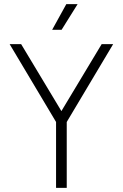

<svg xmlns="http://www.w3.org/2000/svg" viewBox="-20 -915 598 935"><path d="M234 -770H280L358 -895H303ZM253 0H305V-321L531 -700H475L279 -374L83 -700H27L253 -321Z"/></svg>

Font: Arthouse Owned Light
Style: Regular
Weight: 300
Designer: Jeremy Tribby
Foundry: Tribby Type
Version: Version 1.000;PS 001.000;hotconv 1.0.88;makeotf.lib2.5.64775